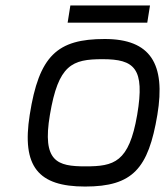

<svg xmlns="http://www.w3.org/2000/svg" viewBox="-20 -679 605 704"><path d="M228 -596H520L530 -659H238ZM163 -258C194 -442 244 -462 356 -462C473 -462 512 -429 483 -258C453 -83 398 -69 293 -69C190 -69 134 -86 163 -258ZM89 -258C59 -68 120 5 292 5C467 5 524 -61 557 -258C588 -445 532 -536 364 -536C190 -536 123 -475 89 -258Z"/></svg>

Font: Exo
Style: Regular Italic
Weight: 400
Designer: Natanael Gama
Version: Version 1.00